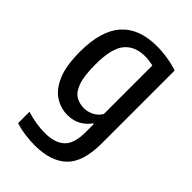

<svg xmlns="http://www.w3.org/2000/svg" viewBox="-232 -640 959 959"><g transform="rotate(45 247.0 -161.0)"><path d="M205 230Q173 230 136 225Q99 220 68.5 210V129.5Q134.5 150.5 198 150.5Q267.5 150.5 303.2 117.5Q339 84.5 339 1V-54H333.5Q316.5 -28 285.8 -10.2Q255 7.5 213.5 7.5Q167.5 7.5 126.5 -18Q85.5 -43.5 60 -102.2Q34.5 -161 34.5 -261.5Q34.5 -409 98.2 -480.8Q162 -552.5 287.5 -552.5Q324.5 -552.5 365 -546Q405.5 -539.5 435.5 -528.5V-14Q435.5 117.5 377 173.8Q318.5 230 205 230ZM248.5 -75Q274.5 -75 299.5 -87.8Q324.5 -100.5 339 -125V-468Q327.5 -470.5 311.2 -472.8Q295 -475 280.5 -475Q210.5 -475 172.2 -429.8Q134 -384.5 134 -270.5Q134 -191 148.8 -148.8Q163.5 -106.5 189.2 -90.8Q215 -75 248.5 -75Z"/></g></svg>

Font: Encode Sans Condensed Condensed Medium
Style: Regular
Weight: 500
Width: 3
Designer: Multiple Designers
Foundry: Impallari Type
Version: Version 3.000; ttfautohint (v1.8.3) -l 8 -r 50 -G 200 -x 14 